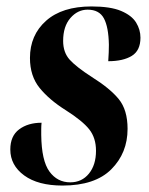

<svg xmlns="http://www.w3.org/2000/svg" viewBox="-20 -566 463 596"><path d="M174 10Q98 10 55 -21.5Q12 -53 12 -102Q12 -144 39.5 -164.5Q67 -185 109 -185Q108 -175 108 -165.5Q108 -156 108 -147Q109 -67 133.5 -33.5Q158 0 198 0Q234 0 256 -27Q278 -54 278 -98Q278 -138 257 -164.5Q236 -191 184 -224Q133 -256 103 -293Q73 -330 73 -386Q73 -457 123 -501.5Q173 -546 264 -546Q323 -546 356 -532Q389 -518 402.5 -496Q416 -474 416 -449Q416 -409 389 -392.5Q362 -376 316 -376Q317 -390 317.5 -403Q318 -416 318 -427Q317 -482 302.5 -509Q288 -536 252 -536Q221 -536 198.5 -510Q176 -484 176 -439Q176 -403 196.5 -380.5Q217 -358 265 -327Q321 -292 348.5 -258.5Q376 -225 376 -166Q376 -91 325.5 -40.5Q275 10 174 10Z"/></svg>

Font: Noto Serif Display ExtraCondensed
Style: Bold Italic
Weight: 700
Width: 2
Italic angle: -12°
Designer: Monotype Design Team
Foundry: Monotype Imaging Inc.
Version: Version 2.009